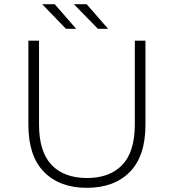

<svg xmlns="http://www.w3.org/2000/svg" viewBox="-20 -895 833 920"><path d="M396 5Q266 5 191 -71Q116 -147 116 -297V-700H167V-299Q167 -168 227 -105Q287 -42 397 -42Q506 -42 566 -105Q626 -168 626 -299V-700H677V-297Q677 -147 602 -71Q527 5 396 5ZM449 -757 334 -875H395L498 -757ZM296 -757 182 -875H242L345 -757Z"/></svg>

Font: Modern
Style: Regular
Weight: 300
Designer: Julieta Ulanovsky
Foundry: Julieta Ulanovsky
Version: Version 8.000